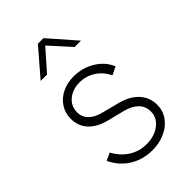

<svg xmlns="http://www.w3.org/2000/svg" viewBox="-236 -875 977 977"><g transform="rotate(-45 253.0 -386.0)"><path d="M58 -115 99 -134Q125 -85 167.5 -58Q210 -31 261 -31Q319 -31 357 -60Q395 -89 395 -134Q395 -171 370 -196Q345 -221 298 -233L210 -255Q146 -271 113 -307Q80 -343 80 -396Q80 -437 101.5 -469.5Q123 -502 160 -520Q197 -538 242 -538Q305 -538 357 -506.5Q409 -475 430 -423L387 -402Q365 -446 327 -470.5Q289 -495 243 -495Q192 -495 159 -467Q126 -439 126 -396Q126 -362 149 -338.5Q172 -315 216 -304L305 -281Q371 -265 406.5 -226.5Q442 -188 442 -135Q442 -93 418.5 -59.5Q395 -26 353.5 -7Q312 12 262 12Q193 12 139.5 -21.5Q86 -55 58 -115ZM232 -784H272L398 -640H352L252 -751L154 -640H108Z"/></g></svg>

Font: Eudoxus Sans ExtraLight
Style: Regular
Weight: 200
Designer: Stijn de Vries
Foundry: tokotype
Version: Version 2.005